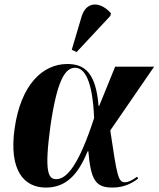

<svg xmlns="http://www.w3.org/2000/svg" viewBox="-20 -837 716 867"><path d="M326 -602 478 -765 481 -777C437 -828 372 -836 349 -764L304 -612ZM187 10C282 10 334 -53 376 -154H379C390 -23 412 10 488 10C540 10 577 -10 604 -31L599 -39C579 -24 560 -14 544 -14C513 -14 508 -46 478 -248L676 -536H500L428 -359H425C413 -510 361 -548 284 -548C172 -548 74 -454 46 -257C19 -65 90 10 187 10ZM234 -28C198 -28 179 -59 208 -270C238 -475 274 -531 319 -531C362 -531 398 -474 405 -304C337 -95 283 -28 234 -28Z"/></svg>

Font: Noto Serif Display SemiCondensed ExtraBold
Style: Italic
Weight: 800
Width: 4
Italic angle: -12°
Designer: Monotype Design Team
Foundry: Monotype Imaging Inc.
Version: Version 2.009